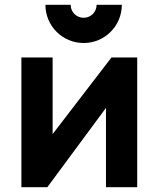

<svg xmlns="http://www.w3.org/2000/svg" viewBox="-20 -779 661 799"><path d="M328 -600C416 -600 487 -671 487 -759H382C382 -729 358 -705 328 -705C298 -705 274 -729 274 -759H169C169 -671 240 -600 328 -600ZM444 -540 199 -221V-540H69V0H177L421 -330V0H551V-540Z"/></svg>

Font: Manrope ExtraBold
Style: Regular
Weight: 800
Designer: Mikhail Sharanda
Foundry: Mikhail Sharanda
Version: Version 4.505